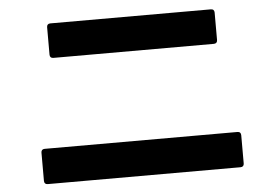

<svg xmlns="http://www.w3.org/2000/svg" viewBox="-48 -749 1095 765"><g transform="rotate(-5 500.0 -366.5)"><path d="M113 -48H884C893 -48 898 -53 898 -62V-175C898 -184 893 -189 884 -189H113C104 -189 99 -184 99 -175V-62C99 -53 104 -48 113 -48ZM165 -671V-561C165 -552 170 -547 179 -547H821C830 -547 835 -552 835 -561V-671C835 -680 830 -685 821 -685H179C170 -685 165 -680 165 -671Z"/></g></svg>

Font: LINE Seed JP App_OTF Bold
Style: Regular
Weight: 700
Designer: LINE & Fontrix & Fontworks
Version: Version 1.009